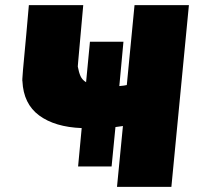

<svg xmlns="http://www.w3.org/2000/svg" viewBox="-20 -725 775 745"><path d="M713 -705 645 0H434L457 -236L428 -232L413 -79H283L297 -228Q193 -232 132 -277Q71 -322 67 -410Q64 -407 82 -592L92 -705H303L289 -549Q281 -462 282 -466Q286 -444 292.5 -429.5Q299 -415 314 -406L329 -563H459L443 -391Q465 -393 472 -395L502 -705Z"/></svg>

Font: Nunito Sans Heavy Heavy
Style: Italic
Weight: 400
Italic angle: -4.541°
Designer: Vernon Adams
Foundry: Vernon Adams
Version: Version 2.002